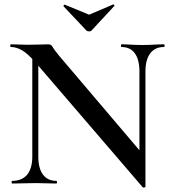

<svg xmlns="http://www.w3.org/2000/svg" viewBox="-20 -824 772 862"><path d="M125 -121V-602L152 -600V-121Q152 -68 173 -40Q194 -12 233 -12Q236 -12 236 -6Q236 0 233 0Q212 0 189.5 -1Q167 -2 140 -2Q111 -2 84.5 -1Q58 0 35 0Q32 0 32 -6Q32 -12 35 -12Q79 -12 102 -40Q125 -68 125 -121ZM633 14Q633 17 628 17.5Q623 18 621 17L140 -543Q104 -584 78.5 -598.5Q53 -613 29 -613Q26 -613 26 -619Q26 -625 29 -625Q48 -625 68 -624Q88 -623 105 -623Q135 -623 159.5 -624Q184 -625 197 -625Q210 -625 216 -613.5Q222 -602 246 -573L625 -127ZM633 -503V14L606 -16V-503Q606 -556 585.5 -584.5Q565 -613 525 -613Q523 -613 523 -619Q523 -625 525 -625Q546 -625 569 -623.5Q592 -622 619 -622Q645 -622 670 -623.5Q695 -625 716 -625Q719 -625 719 -619Q719 -613 716 -613Q676 -613 654.5 -584.5Q633 -556 633 -503ZM368 -687 265 -796Q264 -798 267 -801Q270 -804 271 -803L380 -758L488 -804Q490 -805 492.5 -802Q495 -799 493 -797L391 -687Q387 -683 380 -683Q373 -683 368 -687Z"/></svg>

Font: Cormorant SemiBold
Style: Regular
Weight: 600
Designer: Christian Thalmann (Catharsis Fonts)
Foundry: Catharsis Fonts
Version: Version 4.000